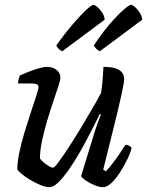

<svg xmlns="http://www.w3.org/2000/svg" viewBox="-20 -778 611 798"><path d="M185 0Q170 0 148 -9Q126 -18 104.5 -31Q83 -44 68.5 -56.5Q54 -69 52 -75Q52 -104 60.5 -145Q69 -186 82.5 -230Q96 -274 109 -313.5Q122 -353 131 -380.5Q140 -408 140 -415Q140 -425 132.5 -428Q125 -431 113 -431H55Q55 -441 58 -450.5Q61 -460 62 -464Q77 -471 98.5 -479.5Q120 -488 141 -494Q162 -500 176 -500Q199 -500 215 -487.5Q231 -475 231 -455Q231 -446 222.5 -419.5Q214 -393 201 -355Q188 -317 175.5 -274.5Q163 -232 154.5 -191.5Q146 -151 146 -119Q156 -106 174 -93.5Q192 -81 201 -81Q206 -81 223.5 -104.5Q241 -128 265.5 -165.5Q290 -203 316 -246Q342 -289 364.5 -328Q387 -367 400 -392Q404 -415 406.5 -445.5Q409 -476 410 -500Q439 -500 458 -494.5Q477 -489 486.5 -477.5Q496 -466 496 -449Q496 -435 485 -385Q474 -335 454.5 -256Q435 -177 409 -73L420 -66Q431 -77 446.5 -97Q462 -117 477 -139Q492 -161 501 -176Q510 -176 517.5 -172Q525 -168 527 -163Q522 -142 508.5 -114.5Q495 -87 478 -60.5Q461 -34 442.5 -17Q424 0 408 0Q393 0 372.5 -8.5Q352 -17 336 -28Q320 -39 317 -46L372 -225Q380 -251 388 -272.5Q396 -294 400 -301L395 -304Q378 -270 357 -229Q336 -188 313 -147.5Q290 -107 266.5 -73.5Q243 -40 222.5 -20Q202 0 185 0ZM395 -565Q387 -568 379.5 -576Q372 -584 370 -589Q402 -638 434.5 -676Q467 -714 492 -736Q517 -758 524 -758Q531 -758 541.5 -748.5Q552 -739 561 -725Q570 -711 571 -696ZM239 -565Q232 -567 224 -575Q216 -583 214 -589Q251 -641 283.5 -678.5Q316 -716 338.5 -737Q361 -758 368 -758Q374 -758 384.5 -749Q395 -740 404.5 -726Q414 -712 415 -696Z"/></svg>

Font: Texturina Medium 12pt Medium
Style: Italic
Weight: 500
Italic angle: -11°
Version: Version 1.002